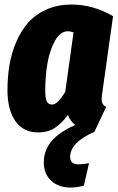

<svg xmlns="http://www.w3.org/2000/svg" viewBox="-20 -571 523 854"><path d="M435.1 -159.2Q430.2 -133.3 433.3 -118.2Q436.5 -103 452.1 -95.2L399.9 15.1Q292 63 292 127Q292 160.2 330.1 160.2Q344.7 160.2 376 154.8L353 254.9Q322.3 263.2 292 263.2Q240.7 263.2 207.8 232.9Q174.8 202.6 174.8 150.9Q174.8 97.7 209.2 56.9Q243.7 16.1 314.9 -15.1Q292.5 -31.7 282.2 -60.1Q253.9 -21 222.9 -1.5Q191.9 18.1 149.9 18.1Q83.5 18.1 48.3 -32.5Q13.2 -83 13.2 -170.9Q13.2 -229 22.2 -282.2Q31.2 -335.4 52.7 -385.3Q74.2 -435.1 106.2 -471.2Q138.2 -507.3 187.5 -529.1Q236.8 -550.8 297.9 -550.8Q394.5 -550.8 482.9 -499ZM270 -161.1 307.1 -426.8Q293 -432.1 282.2 -432.1Q249 -432.1 225.3 -390.9Q201.7 -349.6 191.4 -291.3Q181.2 -232.9 181.2 -167Q181.2 -133.3 188.5 -119.6Q195.8 -106 210.9 -106Q225.1 -106 239 -120.4Q252.9 -134.8 270 -161.1Z"/></svg>

Font: Fira Sans Compressed ExtraBold
Style: Italic
Weight: 800
Width: 3
Italic angle: -8°
Designer: Carrois Corporate & Edenspiekermann AG
Foundry: Carrois Corporate GbR & Edenspiekermann AG
Version: Version 4.203;PS 004.203;hotconv 1.0.88;makeotf.lib2.5.64775